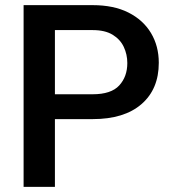

<svg xmlns="http://www.w3.org/2000/svg" viewBox="-20 -731 678 751"><path d="M342.3 -265.1H194.8V0H72.3V-710.9H342.3Q424.8 -710.9 482.4 -681.9Q540 -652.8 570.6 -601.8Q601.1 -550.8 601.1 -485.4Q601.1 -382.3 533.4 -323.7Q465.8 -265.1 342.3 -265.1ZM342.3 -613.3H194.8V-362.3H342.3Q414.6 -362.3 446.3 -396.7Q478 -431.2 478 -484.4Q478 -518.1 464.1 -547.6Q450.2 -577.1 420.4 -595.2Q390.6 -613.3 342.3 -613.3Z"/></svg>

Font: Vazirmatn FD Medium
Style: Regular
Weight: 500
Designer: Saber Rastikerdar
Foundry: Saber Rastikerdar
Version: Version 33.003